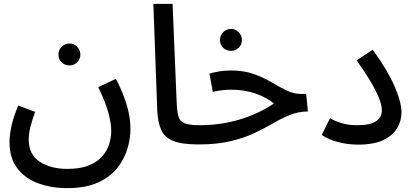

<svg xmlns="http://www.w3.org/2000/svg" viewBox="-20 -739 2131 989"><path d="M338 -402Q314 -402 297.5 -418Q281 -434 281 -458Q281 -481 297.5 -498Q314 -515 338 -515Q361 -515 377.5 -498Q394 -481 394 -458Q394 -434 377.5 -418Q361 -402 338 -402Z M29 -8Q29 -43 39 -89.5Q49 -136 74 -195L161 -163Q145 -119 136.5 -84.5Q128 -50 128 -20Q128 57 184.5 94Q241 131 327 131Q393 131 436.5 113.5Q480 96 505.5 67.5Q531 39 542 4.5Q553 -30 553 -64Q553 -103 538.5 -157.5Q524 -212 486 -290L577 -333Q607 -277 629.5 -209Q652 -141 652 -74Q652 -25 636 28Q620 81 583.5 127Q547 173 484 201.5Q421 230 326 230Q245 230 177.5 205.5Q110 181 69.5 128.5Q29 76 29 -8Z M1001 5Q916 5 871.5 -13.5Q827 -32 810 -70.5Q793 -109 790 -170L770 -719H869L890 -212Q892 -164 899.5 -138.5Q907 -113 932 -103.5Q957 -94 1011 -94Q1037 -94 1048.5 -80Q1060 -66 1060 -47Q1060 -26 1044 -10.5Q1028 5 1001 5Z M1170 -477Q1146 -477 1129.5 -493Q1113 -509 1113 -533Q1113 -556 1129.5 -573Q1146 -590 1170 -590Q1193 -590 1209.5 -573Q1226 -556 1226 -533Q1226 -509 1209.5 -493Q1193 -477 1170 -477Z M1001 5 1010 -94Q1115 -94 1213 -123Q1311 -152 1391 -206Q1350 -239 1294 -258Q1238 -277 1171 -277Q1126 -277 1076 -266L1059 -360Q1115 -376 1169 -376Q1235 -376 1286 -358Q1337 -340 1378 -315.5Q1419 -291 1456 -273Q1493 -255 1531 -255H1557L1566 -165Q1515 -164 1472.5 -146.5Q1430 -129 1387 -104Q1344 -79 1291.5 -54Q1239 -29 1169 -12Q1099 5 1001 5Z M1637 -44 1680 -130Q1705 -115 1740 -104.5Q1775 -94 1819 -94Q1887 -94 1917 -114.5Q1947 -135 1947 -171Q1947 -190 1937.5 -219.5Q1928 -249 1900.5 -299Q1873 -349 1817 -428L1900 -483Q1978 -375 2013 -293.5Q2048 -212 2048 -160Q2048 -116 2025.5 -78.5Q2003 -41 1954 -17.5Q1905 6 1824 6Q1772 6 1722 -7Q1672 -20 1637 -44Z"/></svg>

Font: Noto Sans Arabic Med
Style: Regular
Weight: 500
Designer: Monotype Design Team, Nadine Chahine, Nizar Qandah and Khaled Hosny
Foundry: Monotype Imaging Inc.
Version: Version 2.012; ttfautohint (v1.8.4.7-5d5b)